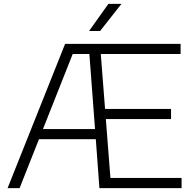

<svg xmlns="http://www.w3.org/2000/svg" viewBox="-20 -965 996 985"><path d="M19 0 314 -740H906.5V-688H497L519 -406H857.5V-354H523L546.5 -52H911.5V0H490L471.5 -251H180L80.5 0ZM353 -688 200.5 -303H467.5L438.5 -688ZM437 -806 536 -945H603L493.5 -806Z"/></svg>

Font: Encode Sans Semi Expanded Light
Style: Regular
Weight: 300
Width: 6
Designer: Multiple Designers
Foundry: Impallari Type
Version: Version 3.000; ttfautohint (v1.8.3) -l 8 -r 50 -G 200 -x 14 